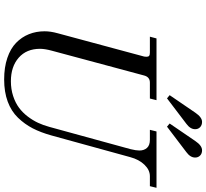

<svg xmlns="http://www.w3.org/2000/svg" viewBox="-54 -916 988 920"><g transform="rotate(90 440.0 -456.0)"><path d="M129.9 -175.8Q129.9 -204.1 139.2 -237.8L251 -652.8Q252 -656.7 252 -664.1Q252 -672.9 247.6 -676.5Q243.2 -680.2 231.9 -680.2H155.8L164.1 -711.9H460L452.1 -680.2H376Q349.1 -680.2 341.8 -652.8L223.1 -210.9Q213.9 -177.2 213.9 -153.8Q213.9 -88.9 256.6 -51.5Q299.3 -14.2 369.1 -14.2Q407.2 -14.2 439.9 -24.9Q472.7 -35.6 496.1 -53Q519.5 -70.3 538.1 -94.7Q556.6 -119.1 568.4 -144.3Q580.1 -169.4 587.9 -198.2L694.8 -587.9Q701.2 -614.3 701.2 -629.9Q701.2 -652.3 688.7 -666.3Q676.3 -680.2 649.9 -680.2H602.1L609.9 -711.9H879.9L872.1 -680.2H824.2Q794.4 -680.2 769.3 -654.1Q744.1 -627.9 732.9 -585.9L628.9 -208Q614.7 -157.2 595 -118.9Q575.2 -80.6 544.2 -48.3Q513.2 -16.1 467 1Q420.9 18.1 360.8 18.1Q302.7 18.1 257.8 2.9Q212.9 -12.2 185.3 -39.1Q157.7 -65.9 143.8 -100.6Q129.9 -135.3 129.9 -175.8ZM451.2 -762.2 436 -774.9 520 -897.9Q542 -930.2 564 -930.2Q579.6 -930.2 589.4 -920.9Q599.1 -911.6 599.1 -897Q599.1 -874 573.2 -855ZM586.9 -762.2 571.8 -774.9 655.8 -897.9Q677.7 -930.2 700.2 -930.2Q715.8 -930.2 725.3 -920.9Q734.9 -911.6 734.9 -897Q734.9 -874 709 -855Z"/></g></svg>

Font: Flanker Steampunk
Style: Italic
Weight: 400
Italic angle: -12°
Designer: Alexey Kryukov, Leonardo Di Lena
Foundry: Alexey Kryukov, Leonardo Di Lena
Version: 1.210